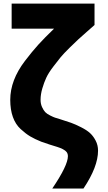

<svg xmlns="http://www.w3.org/2000/svg" viewBox="-20 -820 602 1070"><path d="M37.1 -263.7Q37.1 -318.4 57.6 -372.6Q78.1 -426.8 118.7 -480Q159.2 -533.2 193.8 -571.3Q228.5 -609.4 281.2 -660.2H44.9V-799.8H506.8V-680.7Q502.9 -677.7 466.3 -645Q429.7 -612.3 416.5 -600.6Q403.3 -588.9 368.7 -554.7Q334 -520.5 317.9 -501Q301.8 -481.4 275.9 -447.3Q250 -413.1 237.8 -386.7Q225.6 -360.4 215.8 -327.1Q206.1 -293.9 206.1 -263.7Q206.1 -241.2 214.4 -223.1Q222.7 -205.1 231.9 -195.3Q241.2 -185.5 259.8 -176.3Q278.3 -167 286.1 -164.6Q293.9 -162.1 313.5 -156.2Q351.6 -144.5 376 -135.7Q400.4 -127 432.1 -110.8Q463.9 -94.7 481.9 -78.1Q500 -61.5 513.2 -36.1Q526.4 -10.7 526.4 19.5Q526.4 109.4 445.3 230.5H271.5Q358.4 101.6 358.4 50.8Q358.4 37.1 351.6 27.8Q344.7 18.6 330.1 11.2Q315.4 3.9 299.8 -1Q284.2 -5.9 257.3 -14.2Q230.5 -22.5 210 -30.3Q173.8 -44.9 148.9 -59.6Q124 -74.2 95.2 -100.6Q66.4 -127 51.8 -168Q37.1 -209 37.1 -263.7Z"/></svg>

Font: Gothic A1 Black
Style: Regular
Weight: 900
Version: Version 2.50